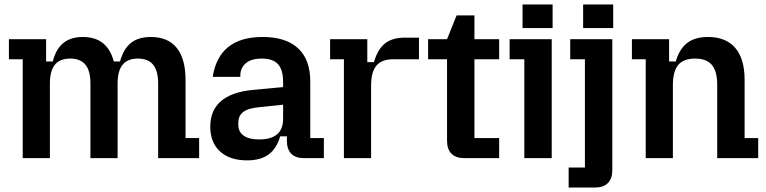

<svg xmlns="http://www.w3.org/2000/svg" viewBox="-20 -710 3440 862"><path d="M295 -447Q249 -447 226.5 -419.5Q204 -392 204 -335V0H82V-444H20V-534H187V-434H217Q231 -490 264.5 -517Q298 -544 352 -544Q462 -544 491 -434H519Q534 -490 567.5 -517Q601 -544 657 -544Q734 -544 773.5 -495Q813 -446 813 -351V-90H874V0H690V-335Q690 -392 667.5 -419.5Q645 -447 599 -447Q553 -447 530.5 -419.5Q508 -392 508 -335V0H386V-335Q386 -392 363.5 -419.5Q341 -447 295 -447Z M924 -141Q924 -286 1111 -306L1251 -319V-342Q1251 -397 1228 -422Q1205 -447 1156 -447Q1107 -447 1083 -425.5Q1059 -404 1059 -372V-365H935Q963 -544 1159 -544Q1264 -544 1318.5 -493Q1373 -442 1373 -344V-90H1434V0H1345Q1307 0 1287.5 -20Q1268 -40 1268 -78V-98H1238Q1222 -43 1186 -16.5Q1150 10 1089 10Q1012 10 968 -30Q924 -70 924 -141ZM1143 -84Q1251 -84 1251 -176V-240L1147 -229Q1096 -225 1073 -208Q1050 -191 1050 -159V-149Q1050 -118 1074 -101Q1098 -84 1143 -84Z M1524 -444H1462V-534H1629V-431H1659Q1675 -488 1708 -514.5Q1741 -541 1796 -541H1861V-444H1746Q1694 -444 1670 -415.5Q1646 -387 1646 -325V0H1524Z M1987 -78V-444H1902V-534H1987L2030 -641H2110V-534H2221V-444H2110V-90H2221V0H2065Q2027 0 2007 -20Q1987 -40 1987 -78Z M2334 -444H2268V-534H2457V0H2334ZM2326 -690H2461V-584H2326Z M2533 42H2606V-444H2540V-534H2729V54Q2729 92 2709 112Q2689 132 2651 132H2533ZM2598 -690H2733V-584H2598Z M2879 -444H2817V-534H2984V-434H3014Q3030 -490 3065 -517Q3100 -544 3158 -544Q3239 -544 3281 -495Q3323 -446 3323 -351V-90H3384V0H3200V-328Q3200 -390 3176 -418.5Q3152 -447 3101 -447Q3049 -447 3025 -418.5Q3001 -390 3001 -328V0H2879Z"/></svg>

Font: Mozilla Headline BETA SemiBold
Style: Regular
Weight: 600
Designer: Studio DRAMA
Foundry: Studio DRAMA
Version: Version 0.100